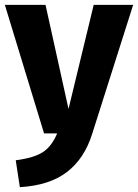

<svg xmlns="http://www.w3.org/2000/svg" viewBox="-26 -551 570 793"><path d="M56 222 39 111Q115 101 151.5 77Q188 53 210 0H156L-6 -531H162L257 -101L361 -531H524L355 1Q323 104 250.5 159.5Q178 215 56 222Z"/></svg>

Font: Fira Sans BGR
Style: Bold
Weight: 700
Designer: bBox Type GmbH & Carrois Corporate GbR & Edenspiekermann AG
Foundry: bBox Type GmbH & Carrois Corporate GbR & Edenspiekermann AG
Version: Version 4.301